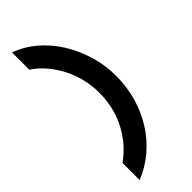

<svg xmlns="http://www.w3.org/2000/svg" viewBox="-284 -767 928 928"><g transform="rotate(-45 180.5 -303.0)"><path d="M42 16Q118 -38 160.5 -121.5Q203 -205 203 -303Q203 -351 191.5 -398.5Q180 -446 158.5 -487.5Q137 -529 107.5 -563.5Q78 -598 42 -621V-739Q102 -718 152.5 -675Q203 -632 239.5 -574Q276 -516 297 -446.5Q318 -377 318 -303Q318 -229 298.5 -161Q279 -93 243 -36Q207 21 156 64.5Q105 108 42 133Z"/></g></svg>

Font: Involve SemiBold
Style: Regular
Weight: 600
Designer: Stefan Peev
Foundry: Context Ltd.
Version: Version 1.001